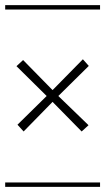

<svg xmlns="http://www.w3.org/2000/svg" viewBox="-29 -728 410 748"><path d="M360.8 -690.9H-8.8V-708H360.8ZM360.8 0H-8.8V-17.1H360.8ZM198.2 -354 315.9 -240.2 289.1 -215.8 175.8 -331.1 63 -215.8 39.1 -242.2 152.8 -354 35.2 -470.2 61 -494.1 175.8 -377 293.9 -497.1 316.9 -471.2Z"/></svg>

Font: FoglihtenFr01
Style: Regular
Weight: 500
Version: Version 0.68